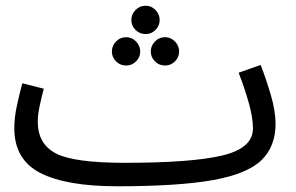

<svg xmlns="http://www.w3.org/2000/svg" viewBox="-20 -630 1033 671"><path d="M390 21Q603 21 723.5 -0.5Q844 -22 893.5 -70Q943 -118 943 -197Q943 -242 926.5 -298Q910 -354 891 -403L814 -376Q836 -319 850 -268.5Q864 -218 864 -181Q864 -112 756.5 -86.5Q649 -61 416 -61ZM390 21 436 -11 416 -61Q238 -61 175 -94Q112 -127 112 -205Q112 -230 119.5 -264Q127 -298 133 -320L58 -339Q48 -302 39 -260.5Q30 -219 30 -182Q30 -72 121 -25.5Q212 21 390 21ZM489 -511Q509 -511 523.5 -525.5Q538 -540 538 -560Q538 -580 523.5 -595Q509 -610 489 -610Q468 -610 453.5 -595Q439 -580 439 -560Q439 -540 453.5 -525.5Q468 -511 489 -511ZM421 -401Q441 -401 455.5 -415.5Q470 -430 470 -450Q470 -470 455.5 -485Q441 -500 421 -500Q400 -500 385.5 -485Q371 -470 371 -450Q371 -430 385.5 -415.5Q400 -401 421 -401ZM557 -401Q577 -401 591.5 -415.5Q606 -430 606 -450Q606 -470 591.5 -485Q577 -500 557 -500Q536 -500 521.5 -485Q507 -470 507 -450Q507 -430 521.5 -415.5Q536 -401 557 -401Z"/></svg>

Font: Noto Sans Arabic UI
Style: Regular
Weight: 400
Designer: Nadine Chahine - Monotype Design Team
Foundry: Monotype Imaging Inc.
Version: Version 1.900